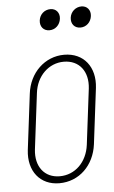

<svg xmlns="http://www.w3.org/2000/svg" viewBox="-52 -734 462 778"><g transform="rotate(-5 179.0 -345.0)"><path d="M172 -613C196 -613 215 -631 218 -656C221 -680 206 -698 183 -698C158 -698 139 -680 136 -656C133 -631 148 -613 172 -613ZM298 -613C322 -613 341 -631 344 -656C347 -680 332 -698 309 -698C285 -698 265 -680 262 -656C259 -631 274 -613 298 -613ZM158 8C239 8 300 -52 311 -137L339 -364C349 -448 302 -509 222 -509C143 -509 80 -448 70 -364L42 -137C32 -52 80 8 158 8ZM162 -20C100 -20 63 -68 71 -137L99 -364C107 -433 157 -481 218 -481C281 -481 318 -433 310 -364L282 -137C273 -68 225 -20 162 -20Z"/></g></svg>

Font: Barlow Condensed Thin
Style: Italic
Weight: 250
Width: 3
Italic angle: -7°
Designer: Jeremy Tribby
Foundry: Tribby Type
Version: Version 1.422;hotconv 1.0.109;makeotfexe 2.5.65596